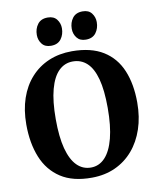

<svg xmlns="http://www.w3.org/2000/svg" viewBox="-103 -1055 939 1145"><g transform="rotate(-10 366.0 -482.5)"><path d="M361.5 11Q245.5 12 172 -36Q98.5 -84 63.8 -170Q29 -256 29 -369Q29 -456.5 53.2 -527.2Q77.5 -598 122.8 -648.2Q168 -698.5 231.2 -725.5Q294.5 -752.5 373 -752.5Q488.5 -752 561.5 -706.5Q634.5 -661 669 -578.2Q703.5 -495.5 703.5 -383.5Q703.5 -296 679.2 -224Q655 -152 610 -99.5Q565 -47 502 -18.2Q439 10.5 361.5 11ZM365 -49.5Q414.5 -49.5 450.2 -87.2Q486 -125 505.2 -199.2Q524.5 -273.5 524.5 -382.5Q524.5 -490.5 506 -558.5Q487.5 -626.5 452.2 -659Q417 -691.5 367 -691.5Q317.5 -691.5 281.8 -656.5Q246 -621.5 226.8 -550Q207.5 -478.5 207.5 -369.5Q207.5 -262 226.2 -191.2Q245 -120.5 280.2 -85Q315.5 -49.5 365 -49.5ZM256 -806Q220 -806 201.8 -829.5Q183.5 -853 183.5 -884Q183.5 -921.5 203.8 -948.5Q224 -975.5 264.5 -975.5H265.5Q301.5 -975.5 319.8 -952Q338 -928.5 338 -898Q338 -860.5 317.8 -833.2Q297.5 -806 257 -806ZM467 -806Q431.5 -806 413.2 -829.5Q395 -853 395 -884Q395 -921.5 415.2 -948.5Q435.5 -975.5 476 -975.5H477Q513 -975.5 531 -952Q549 -928.5 549 -898Q549 -860.5 528.8 -833.2Q508.5 -806 468 -806Z"/></g></svg>

Font: Merriweather 28pt ExtraBold
Style: Regular
Weight: 800
Version: Version 2.100